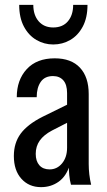

<svg xmlns="http://www.w3.org/2000/svg" viewBox="-20 -760 439 790"><path d="M272 0Q267 -18 265 -39.5Q263 -61 263 -85H256V-377Q256 -412 240.5 -429.5Q225 -447 198 -447Q164 -447 147.5 -423Q131 -399 131 -360H49Q49 -431 90 -475.5Q131 -520 205 -520Q273 -520 309 -481.5Q345 -443 345 -373V-85Q345 -64 347.5 -42.5Q350 -21 355 0ZM149 10Q99 10 68 -24.5Q37 -59 37 -118Q37 -172 65 -210Q93 -248 154 -279L276 -339V-265L194 -223Q160 -205 143.5 -181.5Q127 -158 127 -127Q127 -97 142 -80Q157 -63 184 -63Q215 -63 235.5 -88Q256 -113 256 -152L267 -81Q253 -35 221.5 -12.5Q190 10 149 10ZM199 -577Q162 -577 130 -595.5Q98 -614 78.5 -650.5Q59 -687 59 -740H117Q117 -698 139 -672.5Q161 -647 199 -647Q238 -647 259.5 -672.5Q281 -698 281 -740H340Q340 -687 320.5 -650.5Q301 -614 269 -595.5Q237 -577 199 -577Z"/></svg>

Font: Instrument Sans Condensed Medium
Style: Regular
Weight: 500
Width: 3
Designer: Rodrigo Fuenzalida
Foundry: fragTYPE
Version: Version 1.000;gftools[0.9.28]